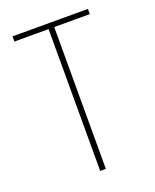

<svg xmlns="http://www.w3.org/2000/svg" viewBox="-121 -695 617 766"><g transform="rotate(-20 187.5 -312.0)"><path d="M171 0V-602H26V-624H346V-602H195V0Z"/></g></svg>

Font: Inconsolata Condensed ExtraLight
Style: Regular
Weight: 200
Width: 3
Monospace: yes
Designer: Raph Levien, Cyreal, Brenton Simpson
Foundry: Raph Levien, Cyreal, Google
Version: Version 3.100; ttfautohint (v1.8.4.7-5d5b)